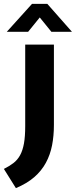

<svg xmlns="http://www.w3.org/2000/svg" viewBox="-75 -710 391 990"><path d="M55 -480H203V-66Q203 -10 193.5 39Q184 88 161.5 129.5Q139 171 101.5 203.5Q64 236 7 260L-55 161Q-27 147 -6 131Q15 115 28.5 90.5Q42 66 48.5 30Q55 -6 55 -60ZM296 -546H190L130 -620L70 -546H-40L90 -690H169Z"/></svg>

Font: Mukta ExtraBold
Style: Regular
Weight: 800
Designer: Girish Dalvi and Yashodeep Gholap
Foundry: Ek Type
Version: Version 2.538;PS 1.002;hotconv 16.6.51;makeotf.lib2.5.65220;